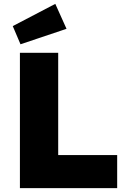

<svg xmlns="http://www.w3.org/2000/svg" viewBox="-20 -973 653 993"><path d="M83 0V-700H281V-171H586V0ZM86 -744 46 -838 266 -953 324 -824Z"/></svg>

Font: Lexend ExtraBold
Style: Regular
Weight: 800
Designer: Bonnie Shaver-Troup, Thomas Jockin
Foundry: Lexend
Version: Version 1.007; ttfautohint (v1.8.3)